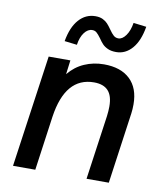

<svg xmlns="http://www.w3.org/2000/svg" viewBox="-80 -766 712 832"><g transform="rotate(10 276.5 -350.0)"><path d="M103.5 -493H199L191 -431Q220 -466.5 260 -484Q300 -501.5 346 -501.5Q420 -501.5 460.8 -462.8Q501.5 -424 501.5 -352.5Q501.5 -330.5 499 -313L455 0H357L397 -282.5Q400 -306 400 -325.5Q400 -372.5 379.2 -394.8Q358.5 -417 317 -417Q191 -417 165 -239.5L131.5 0H33.5ZM308 -610.5Q297 -625.5 289.2 -632.2Q281.5 -639 270 -639Q250.5 -639 235.2 -618.8Q220 -598.5 215 -564.5L160 -571Q171 -634 200.8 -667.2Q230.5 -700.5 273.5 -700.5Q292.5 -700.5 305.8 -694Q319 -687.5 327.2 -678.5Q335.5 -669.5 346 -654.5Q357 -638.5 365.8 -630.8Q374.5 -623 387 -623Q404.5 -623 419.8 -644.5Q435 -666 440.5 -700.5L497.5 -693.5Q487 -630.5 457.8 -596.8Q428.5 -563 387.5 -563Q365.5 -563 350.8 -569.8Q336 -576.5 327 -586Q318 -595.5 308 -610.5Z"/></g></svg>

Font: HK Grotesk Medium
Style: Italic
Weight: 500
Italic angle: -8°
Designer: Alfredo Marco Pradil
Foundry: Hanken Design Co.
Version: Version 3.004